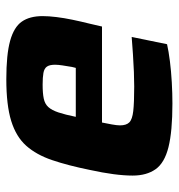

<svg xmlns="http://www.w3.org/2000/svg" viewBox="1 -559 566 608"><g transform="rotate(-90 284.0 -255.0)"><path d="M260 8Q172 8 122 -4.5Q72 -17 52 -45.5Q32 -74 32 -118Q32 -145 36.5 -179Q41 -213 50 -254Q64 -323 81 -373Q98 -423 126.5 -455Q155 -487 205 -502.5Q255 -518 337 -518Q415 -518 458.5 -506Q502 -494 519.5 -469Q537 -444 537 -403Q537 -384 534 -359.5Q531 -335 525.5 -308.5Q520 -282 513 -254L504 -215H200Q197 -200 194 -184Q191 -168 191 -158Q191 -138 200.5 -128.5Q210 -119 236.5 -116Q263 -113 314 -113Q334 -113 360.5 -114Q387 -115 416 -117Q445 -119 471 -121L448 -9Q426 -4 394.5 0Q363 4 327.5 6Q292 8 260 8ZM218 -298H373L376 -310Q379 -328 381 -341Q383 -354 383 -364Q383 -381 377 -389.5Q371 -398 357 -400.5Q343 -403 320 -403Q293 -403 276 -399.5Q259 -396 249 -385Q239 -374 232 -353Q225 -332 218 -298Z"/></g></svg>

Font: Saira Thin
Style: Bold Italic
Weight: 700
Italic angle: -12°
Version: Version 1.101